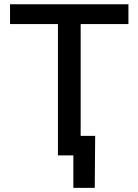

<svg xmlns="http://www.w3.org/2000/svg" viewBox="-20 -748 666 924"><path d="M28.3 -632.3V-727.5H598.1V-632.3H368.2V0H258.8V-632.3ZM333 156.2V0H294.9V-94.2H438L436 156.2Z"/></svg>

Font: Inter 28pt Medium
Style: Regular
Weight: 500
Designer: Rasmus Andersson
Foundry: rsms
Version: Version 4.001;git-66647c0bb